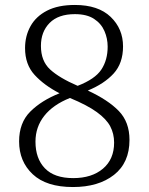

<svg xmlns="http://www.w3.org/2000/svg" viewBox="-20 -744 599 774"><path d="M274 10Q167 10 112 -41.5Q57 -93 57 -174Q57 -249 102 -294Q147 -339 220 -368Q158 -400 119.5 -442Q81 -484 81 -550Q81 -599 103 -638.5Q125 -678 169.5 -701Q214 -724 282 -724Q376 -724 426 -676Q476 -628 476 -557Q476 -489 438 -447.5Q400 -406 334 -379Q416 -341 459 -296.5Q502 -252 502 -180Q502 -88 439.5 -39Q377 10 274 10ZM293 -398Q363 -425 388.5 -463.5Q414 -502 414 -556Q414 -589 401 -619Q388 -649 359 -668Q330 -687 282 -687Q215 -687 180 -651.5Q145 -616 145 -559Q145 -498 182 -464Q219 -430 293 -398ZM275 -26Q350 -26 395 -64Q440 -102 440 -169Q440 -205 424.5 -234.5Q409 -264 370.5 -292Q332 -320 262 -349Q194 -322 158.5 -277Q123 -232 123 -173Q123 -105 161 -65.5Q199 -26 275 -26Z"/></svg>

Font: Noto Serif Malayalam Light
Style: Regular
Weight: 300
Designer: Indian type Foundry, Jelle Bosma, Monotype Design Team
Foundry: Monotype Imaging Inc.
Version: Version 2.104; ttfautohint (v1.8.4.7-5d5b)